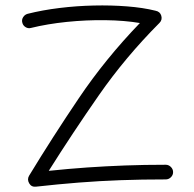

<svg xmlns="http://www.w3.org/2000/svg" viewBox="-20 -699 729 723"><path d="M64 -613.8Q61 -624.5 67.1 -634.3Q73.2 -644 84 -647Q140.1 -661.1 204.1 -668.9Q268.1 -676.8 333.3 -678.2Q398.4 -679.7 458.3 -675Q518.1 -670.4 565.4 -658.7Q583 -655.3 587.4 -639.6Q591.8 -624 580.6 -612.8Q451.7 -483.4 352.1 -340.1Q252.4 -196.8 163.6 -55.7Q238.8 -63.5 308.8 -68.4Q378.9 -73.2 450.9 -75.9Q522.9 -78.6 604 -78.6Q615.2 -78.6 623.5 -70.3Q631.8 -62 631.8 -50.8Q631.8 -39.6 623.5 -31.5Q615.2 -23.4 604 -23.4Q513.7 -23.4 433.8 -20.5Q354 -17.6 276.6 -11.5Q199.2 -5.4 115.7 3.9Q98.1 5.9 89.8 -8.8Q81.5 -23.4 89.4 -37.1Q177.2 -181.6 276.9 -329.3Q376.5 -477.1 506.8 -612.3Q449.2 -622.1 377 -623Q304.7 -624 231.4 -616.5Q158.2 -608.9 96.7 -593.8Q85.9 -590.8 76.2 -596.9Q66.4 -603 64 -613.8Z"/></svg>

Font: Mikhak-DS1-FD Light
Style: Regular
Weight: 300
Designer: Amin Abedi
Version: Version 3.2